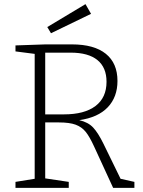

<svg xmlns="http://www.w3.org/2000/svg" viewBox="-20 -910 693 930"><path d="M564 -44 631 -29V0H528L436 -200Q414 -248 395 -271.5Q376 -295 346.5 -306Q317 -317 265 -317H199V-46L313 -29V0H55V-29L148 -44V-649L55 -661V-690L201 -695H328Q436 -695 492.5 -649.5Q549 -604 549 -518Q549 -440 502 -390.5Q455 -341 364 -328Q407 -318 431 -292.5Q455 -267 481 -214ZM199 -356H290Q389 -356 442.5 -396.5Q496 -437 496 -514Q496 -583 452 -619Q408 -655 322 -655H199ZM421 -843 227 -749 209 -779 394 -890Z"/></svg>

Font: Bitter Pro Light
Style: Regular
Weight: 300
Designer: Sol Matas, and Bitter project Authors
Foundry: Sol Matas
Version: Version 1.010